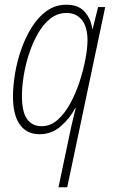

<svg xmlns="http://www.w3.org/2000/svg" viewBox="-20 -559 483 814"><path d="M281 -17Q286 -38 291 -60Q296 -82 301 -101H299Q276 -57 237.5 -23.5Q199 10 148 10Q93 10 64 -31Q35 -72 35 -149Q35 -193 43.5 -245.5Q52 -298 70 -349.5Q88 -401 115 -444Q142 -487 178.5 -513Q215 -539 262 -539Q313 -539 339.5 -508.5Q366 -478 371 -437H373L396 -529H426L265 235H228ZM157 -24Q194 -24 224.5 -51Q255 -78 278.5 -121.5Q302 -165 318 -214.5Q334 -264 342.5 -310Q351 -356 351 -388Q351 -444 327.5 -474Q304 -504 262 -504Q224 -504 194 -480.5Q164 -457 141.5 -418Q119 -379 103.5 -332Q88 -285 80.5 -238Q73 -191 73 -152Q73 -85 94.5 -54.5Q116 -24 157 -24Z"/></svg>

Font: Noto Sans Condensed ExtraLight
Style: Italic
Weight: 200
Width: 3
Italic angle: -12°
Designer: Monotype Design Team
Foundry: Monotype Imaging Inc.
Version: Version 2.013; ttfautohint (v1.8.4.7-5d5b)